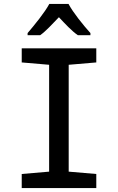

<svg xmlns="http://www.w3.org/2000/svg" viewBox="-20 -961 603 981"><path d="M121 -792V-781H185C215 -802 247 -838 281 -873C314 -838 346 -803 378 -781H442V-792C405 -833 354 -896 330 -941H232C209 -898 157 -834 121 -792ZM91 0H472V-72L331 -84V-630L472 -642V-714H91V-642L231 -630V-84L91 -72Z"/></svg>

Font: Noto Sans Mono SemiCondensed Medium
Style: Regular
Weight: 500
Width: 4
Designer: Monotype Design Team
Foundry: Monotype Imaging Inc.
Version: Version 2.014